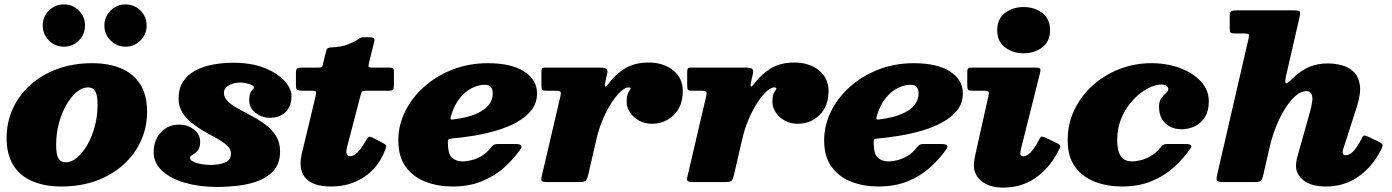

<svg xmlns="http://www.w3.org/2000/svg" viewBox="-20 -827 6324 872"><path d="M550.5 -615Q590 -615 618 -643.2Q646 -671.5 646 -711.5Q646 -751 618 -779Q590 -807 550 -807Q510.5 -807 482.2 -779Q454 -751 454 -711.5Q454 -671.5 482.2 -643.2Q510.5 -615 550.5 -615ZM270.5 -615Q310 -615 338 -643.2Q366 -671.5 366 -711.5Q366 -751 338 -779Q310 -807 270 -807Q230.5 -807 202.2 -779Q174 -751 174 -711.5Q174 -671.5 202.2 -643.2Q230.5 -615 270.5 -615ZM10 -200Q10 -125 40.8 -76.2Q71.5 -27.5 127.5 -3.8Q183.5 20 259 20Q345.5 20 417 -6Q488.5 -32 540.2 -78.8Q592 -125.5 620 -187.2Q648 -249 648 -320Q648 -395 617.2 -443.8Q586.5 -492.5 530.5 -516.2Q474.5 -540 399 -540Q312.5 -540 241 -514Q169.5 -488 117.8 -441.2Q66 -394.5 38 -333Q10 -271.5 10 -200ZM235 -170Q235 -220.5 247.5 -267Q260 -313.5 281 -350.2Q302 -387 327.5 -408.5Q353 -430 379 -430Q393.5 -430 403.2 -423.2Q413 -416.5 418 -399.2Q423 -382 423 -350Q423 -300 410.5 -253.2Q398 -206.5 377 -169.8Q356 -133 330.5 -111.5Q305 -90 279 -90Q264.5 -90 254.8 -96.8Q245 -103.5 240 -120.8Q235 -138 235 -170Z M1029 -130Q1029 -99.5 1001.8 -88.8Q974.5 -78 937 -78Q913.5 -78 892 -82Q870.5 -86 856.8 -93.2Q843 -100.5 843 -110Q843 -117.5 854.5 -123.8Q866 -130 877.5 -142.8Q889 -155.5 889 -182Q889 -217.5 860.5 -239.2Q832 -261 792 -261Q743.5 -261 710.8 -226Q678 -191 678 -136Q678 -86 716.8 -50.8Q755.5 -15.5 820.5 3.2Q885.5 22 965 22Q1016.5 22 1067.2 15.5Q1118 9 1159.8 -8.2Q1201.5 -25.5 1226.8 -57.2Q1252 -89 1252 -139Q1252 -180 1233.5 -209.5Q1215 -239 1186 -260.8Q1157 -282.5 1124.5 -299.8Q1092 -317 1063 -332.8Q1034 -348.5 1015.5 -366Q997 -383.5 997 -406Q997 -419.5 1007.2 -430Q1017.5 -440.5 1035 -446.2Q1052.5 -452 1074 -452Q1090.5 -452 1111.8 -445.2Q1133 -438.5 1133 -431Q1133 -425 1127.8 -420.5Q1122.5 -416 1117.2 -405.2Q1112 -394.5 1112 -370Q1112 -336.5 1141 -314.2Q1170 -292 1205 -292Q1251.5 -292 1277.8 -319Q1304 -346 1304 -391Q1304 -424 1272.8 -459Q1241.5 -494 1182.2 -518Q1123 -542 1039 -542Q989 -542 944.2 -533.2Q899.5 -524.5 865 -505.5Q830.5 -486.5 810.8 -455.5Q791 -424.5 791 -380Q791 -343.5 808.2 -316Q825.5 -288.5 852.5 -267.2Q879.5 -246 910 -229Q940.5 -212 967.5 -196.8Q994.5 -181.5 1011.8 -165.5Q1029 -149.5 1029 -130Z M1355 -520Q1340 -520 1332 -517Q1324 -514 1324 -497.5V-437.5Q1324 -421.5 1331.8 -418.2Q1339.5 -415 1354 -415H1399Q1415 -415 1415.5 -408.5Q1416 -402 1413.5 -391L1350 -126Q1334.5 -54 1368.8 -17Q1403 20 1484 20Q1569 20 1633.8 -23Q1698.5 -66 1729 -145Q1735 -160.5 1734 -165.2Q1733 -170 1719 -177.5L1671 -202.5Q1659 -208.5 1653.5 -204Q1648 -199.5 1642 -189Q1622 -154 1605 -136Q1588 -118 1571 -118Q1559 -118 1555.5 -125Q1552 -132 1553.2 -142.2Q1554.5 -152.5 1557 -162L1618 -396Q1620.5 -406.5 1624.5 -410.8Q1628.5 -415 1642 -415H1745Q1762 -415 1765.5 -420Q1769 -425 1769 -442V-503Q1769 -515 1763.5 -517.5Q1758 -520 1747 -520H1673Q1656 -520 1654.2 -524.2Q1652.5 -528.5 1656 -542L1680 -639Q1683 -652.5 1676 -655.2Q1669 -658 1650.5 -658Q1634.5 -658 1628 -657.8Q1621.5 -657.5 1616.8 -655Q1612 -652.5 1602 -645.5Q1587.5 -636 1558.5 -624.8Q1529.5 -613.5 1482 -611.5Q1472 -611 1467.8 -607.8Q1463.5 -604.5 1461.5 -596L1447.5 -539Q1445 -527.5 1443 -523.8Q1441 -520 1426 -520Z M1789 -190Q1789 -114.5 1823.5 -68.2Q1858 -22 1913.8 -1Q1969.5 20 2034 20Q2111 20 2168.8 -3.8Q2226.5 -27.5 2268.8 -65.2Q2311 -103 2341 -145Q2352 -160 2347.2 -166.5Q2342.5 -173 2320.5 -173H2243.5Q2227 -173 2221 -168.2Q2215 -163.5 2208.5 -155.5Q2190 -132 2167.8 -118.8Q2145.5 -105.5 2122.8 -99.8Q2100 -94 2081 -94Q2052 -94 2033 -110.5Q2014 -127 2014 -182.5Q2014 -190 2016.5 -193.2Q2019 -196.5 2028 -197.5Q2075.5 -201.5 2129.2 -210.2Q2183 -219 2234.2 -234Q2285.5 -249 2327.2 -272Q2369 -295 2394 -327.2Q2419 -359.5 2419 -403Q2419 -464.5 2360.8 -502.2Q2302.5 -540 2196 -540Q2109.5 -540 2035.2 -511Q1961 -482 1905.8 -432.5Q1850.5 -383 1819.8 -320.2Q1789 -257.5 1789 -190ZM2039.5 -284.5Q2029 -283 2027 -286.2Q2025 -289.5 2028.5 -301Q2043.5 -351.5 2069.2 -382.5Q2095 -413.5 2124.8 -427.8Q2154.5 -442 2181 -442Q2203 -442 2210.5 -430.2Q2218 -418.5 2218 -404Q2218 -377 2204 -356.5Q2190 -336 2165.2 -321.5Q2140.5 -307 2108.2 -298Q2076 -289 2039.5 -284.5Z M2456 -520Q2444.5 -520 2441.8 -515.5Q2439 -511 2439 -499.5V-441Q2439 -424.5 2442.2 -419.8Q2445.5 -415 2462 -415H2500Q2522 -415 2525.5 -410Q2529 -405 2524.5 -387L2440 -25Q2436 -8.5 2441.8 -4.2Q2447.5 0 2469 0H2611Q2636.5 0 2642 -7.8Q2647.5 -15.5 2652 -35L2688.5 -193.5Q2700.5 -245.5 2719.5 -288.8Q2738.5 -332 2759.8 -363.8Q2781 -395.5 2800.5 -412.8Q2820 -430 2834 -430Q2844 -430 2844 -425Q2844 -421.5 2839.5 -416Q2835 -410.5 2830.5 -398.8Q2826 -387 2826 -365Q2826 -339.5 2841.2 -316.5Q2856.5 -293.5 2882.2 -279.2Q2908 -265 2940 -265Q3000 -265 3040.5 -305Q3081 -345 3081 -414Q3081 -472.5 3037 -507.8Q2993 -543 2926 -543Q2864.5 -543 2821.2 -517.8Q2778 -492.5 2745.5 -449.5Q2730 -429 2727.8 -435.2Q2725.5 -441.5 2730 -459L2737.5 -492Q2741.5 -511 2732.8 -515.5Q2724 -520 2704 -520Z M3118 -520Q3106.5 -520 3103.8 -515.5Q3101 -511 3101 -499.5V-441Q3101 -424.5 3104.2 -419.8Q3107.5 -415 3124 -415H3162Q3184 -415 3187.5 -410Q3191 -405 3186.5 -387L3102 -25Q3098 -8.5 3103.8 -4.2Q3109.5 0 3131 0H3273Q3298.5 0 3304 -7.8Q3309.5 -15.5 3314 -35L3350.5 -193.5Q3362.5 -245.5 3381.5 -288.8Q3400.5 -332 3421.8 -363.8Q3443 -395.5 3462.5 -412.8Q3482 -430 3496 -430Q3506 -430 3506 -425Q3506 -421.5 3501.5 -416Q3497 -410.5 3492.5 -398.8Q3488 -387 3488 -365Q3488 -339.5 3503.2 -316.5Q3518.5 -293.5 3544.2 -279.2Q3570 -265 3602 -265Q3662 -265 3702.5 -305Q3743 -345 3743 -414Q3743 -472.5 3699 -507.8Q3655 -543 3588 -543Q3526.5 -543 3483.2 -517.8Q3440 -492.5 3407.5 -449.5Q3392 -429 3389.8 -435.2Q3387.5 -441.5 3392 -459L3399.5 -492Q3403.5 -511 3394.8 -515.5Q3386 -520 3366 -520Z M3723 -190Q3723 -114.5 3757.5 -68.2Q3792 -22 3847.8 -1Q3903.5 20 3968 20Q4045 20 4102.8 -3.8Q4160.5 -27.5 4202.8 -65.2Q4245 -103 4275 -145Q4286 -160 4281.2 -166.5Q4276.5 -173 4254.5 -173H4177.5Q4161 -173 4155 -168.2Q4149 -163.5 4142.5 -155.5Q4124 -132 4101.8 -118.8Q4079.5 -105.5 4056.8 -99.8Q4034 -94 4015 -94Q3986 -94 3967 -110.5Q3948 -127 3948 -182.5Q3948 -190 3950.5 -193.2Q3953 -196.5 3962 -197.5Q4009.5 -201.5 4063.2 -210.2Q4117 -219 4168.2 -234Q4219.5 -249 4261.2 -272Q4303 -295 4328 -327.2Q4353 -359.5 4353 -403Q4353 -464.5 4294.8 -502.2Q4236.5 -540 4130 -540Q4043.5 -540 3969.2 -511Q3895 -482 3839.8 -432.5Q3784.5 -383 3753.8 -320.2Q3723 -257.5 3723 -190ZM3973.5 -284.5Q3963 -283 3961 -286.2Q3959 -289.5 3962.5 -301Q3977.5 -351.5 4003.2 -382.5Q4029 -413.5 4058.8 -427.8Q4088.5 -442 4115 -442Q4137 -442 4144.5 -430.2Q4152 -418.5 4152 -404Q4152 -377 4138 -356.5Q4124 -336 4099.2 -321.5Q4074.5 -307 4042.2 -298Q4010 -289 3973.5 -284.5Z M4702 -490Q4707.5 -511 4703.8 -515.5Q4700 -520 4675.5 -520H4396.5Q4382.5 -520 4377.8 -516.8Q4373 -513.5 4373 -499V-440Q4373 -423.5 4376.8 -419.2Q4380.5 -415 4396.5 -415H4444.5Q4467 -415 4469.8 -409.8Q4472.5 -404.5 4468 -386L4413 -140Q4410.5 -128.5 4406.8 -110Q4403 -91.5 4403 -77Q4403 -32 4438.8 -3.5Q4474.5 25 4536 25Q4617.5 25 4680 -17Q4742.5 -59 4782.5 -133.5Q4790.5 -148.5 4795 -158Q4799.5 -167.5 4782.5 -176L4730.5 -200.5Q4711.5 -209.5 4707.5 -205.2Q4703.5 -201 4694.5 -184Q4676 -149.5 4659.2 -133.2Q4642.5 -117 4628 -117Q4614 -117 4614 -131Q4614 -135 4615 -140.8Q4616 -146.5 4617 -151ZM4509 -690Q4509 -639 4544.2 -612Q4579.5 -585 4629 -585Q4678.5 -585 4713.8 -612Q4749 -639 4749 -690Q4749 -741 4713.8 -768Q4678.5 -795 4629 -795Q4579.5 -795 4544.2 -768Q4509 -741 4509 -690Z M5470 -367Q5470 -418 5434.2 -457Q5398.5 -496 5339.2 -518Q5280 -540 5209 -540Q5133.5 -540 5065.2 -513.8Q4997 -487.5 4943.8 -440Q4890.5 -392.5 4859.8 -328.8Q4829 -265 4829 -190Q4829 -114.5 4863.5 -68.2Q4898 -22 4953.8 -1Q5009.5 20 5074 20Q5153 20 5211.8 -4.8Q5270.5 -29.5 5313 -68.8Q5355.5 -108 5385.5 -151Q5394 -163 5388 -168Q5382 -173 5366.5 -173H5283.5Q5267 -173 5261 -168Q5255 -163 5248 -154.5Q5229.5 -132 5207.2 -118.8Q5185 -105.5 5162.5 -99.8Q5140 -94 5121 -94Q5101.5 -94 5086.5 -102.5Q5071.5 -111 5062.8 -132Q5054 -153 5054 -190Q5054 -248 5074.8 -294.5Q5095.5 -341 5127 -374.2Q5158.5 -407.5 5192.5 -425.2Q5226.5 -443 5253 -443Q5271 -443 5278.5 -437Q5286 -431 5286 -422Q5286 -413.5 5275.5 -404.5Q5265 -395.5 5254.5 -381.2Q5244 -367 5244 -343Q5244 -293 5273.2 -266.5Q5302.5 -240 5346 -240Q5378 -240 5406.2 -253.5Q5434.5 -267 5452.2 -295Q5470 -323 5470 -367Z M6250.5 -143.5Q6261.5 -165 6258.8 -171Q6256 -177 6234.5 -187L6193.5 -206.5Q6173 -216 6168.8 -206.5Q6164.5 -197 6155 -181Q6136.5 -148 6121 -135Q6105.5 -122 6092 -122Q6078 -122 6078 -136Q6078 -142 6082 -155L6142 -341Q6162 -403.5 6155.8 -442.2Q6149.5 -481 6126.2 -502.2Q6103 -523.5 6071.8 -531.2Q6040.5 -539 6011 -539Q5964 -539 5925.8 -523Q5887.5 -507 5849.5 -469.5Q5824 -444.5 5819.2 -449.5Q5814.5 -454.5 5821 -483L5882 -749Q5887 -770.5 5882.8 -775.2Q5878.5 -780 5853.5 -780H5599.5Q5577.5 -780 5571.2 -775.8Q5565 -771.5 5565 -749V-698Q5565 -682.5 5569 -678.8Q5573 -675 5587.5 -675H5629.5Q5647.5 -675 5650.8 -671.5Q5654 -668 5651 -654L5508 -34Q5502.5 -11.5 5508.5 -5.8Q5514.5 0 5543.5 0H5675.5Q5700 0 5706.2 -5.8Q5712.5 -11.5 5717 -31L5747.5 -163.5Q5759 -212.5 5777.5 -257.2Q5796 -302 5818.8 -337.2Q5841.5 -372.5 5865.5 -392.8Q5889.5 -413 5912 -413Q5930 -413 5936.2 -400.5Q5942.5 -388 5939.5 -365Q5936.5 -342 5927 -310L5875 -125Q5871.5 -114 5868.8 -100.8Q5866 -87.5 5866 -73Q5866 -35 5900.8 -7.5Q5935.5 20 6003 20Q6085.5 20 6149.2 -24.8Q6213 -69.5 6250.5 -143.5Z"/></svg>

Font: Besley Black
Style: Italic
Weight: 900
Italic angle: -13°
Designer: Owen Earl
Foundry: indestructible type*
Version: Version 2.001